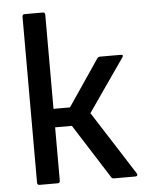

<svg xmlns="http://www.w3.org/2000/svg" viewBox="-51 -724 573 765"><g transform="rotate(-5 236.0 -341.5)"><path d="M466 -12Q469 -7 467 -3.5Q465 0 459 0H375Q366 0 363 -6L225 -223H158V-10Q158 0 149 0H77Q67 0 67 -10V-673Q67 -683 77 -683H149Q158 -683 158 -673V-297H224L350 -483Q354 -488 362 -488H444Q456 -488 449 -477L303 -267Z"/></g></svg>

Font: Sofia Sans Semi Condensed Medium
Style: Regular
Weight: 500
Designer: Botio Nikoltchev, Ani Petrova
Foundry: lettersoup
Version: Version 4.100